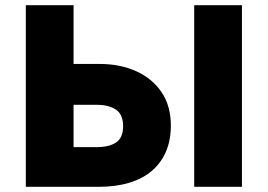

<svg xmlns="http://www.w3.org/2000/svg" viewBox="-20 -720 1032 740"><path d="M79.5 0V-700H263.5V-473.5H364.5Q443 -473.5 505 -445.5Q567 -417.5 602.8 -364.5Q638.5 -311.5 638.5 -236.5Q638.5 -180 619.8 -136Q601 -92 565.2 -61.5Q529.5 -31 477.8 -15.5Q426 0 360 0ZM263.5 -153H353.5Q401 -153 427.8 -171.2Q454.5 -189.5 454.5 -233.5Q454.5 -279 426.8 -297.5Q399 -316 354.5 -316H263.5ZM728.5 0V-700H912.5V0Z"/></svg>

Font: Geologica Roman ExtraBold
Style: Regular
Weight: 800
Designer: Sindre Bremnes, Frode Helland
Foundry: Monokrom Skriftforlag AS
Version: Version 1.010;gftools[0.9.28]